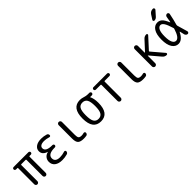

<svg xmlns="http://www.w3.org/2000/svg" viewBox="285 -2090 3429 3429"><g transform="rotate(-45 2000.0 -375.0)"><path d="M63.5 -458Q50.8 -458 41.5 -466.8Q32.2 -475.6 32.2 -488.8Q32.2 -502 41 -510.7Q49.8 -519.5 63.5 -519.5H435.5Q448.2 -519.5 457.5 -510.7Q466.8 -502 466.8 -488.8Q466.8 -475.6 458 -466.8Q449.2 -458 435.5 -458H404.3Q395.5 -458 394.5 -449.2V-40Q394.5 -24.4 383.3 -12.2Q372.1 0 355 0Q337.9 0 326.7 -12.2Q315.4 -24.4 315.4 -40V-447.3Q315.4 -458 303.7 -458H196.3Q185.5 -458 184.6 -447.3V-40Q184.6 -24.4 173.3 -12.2Q162.1 0 145 0Q127.9 0 116.7 -12.2Q105.5 -24.4 105.5 -40V-449.2Q105.5 -458 95.7 -458Z M685.5 -276.4Q686.5 -276.4 686.5 -278.3Q686.5 -279.3 685.5 -279.3Q579.1 -311.5 580.1 -400.4Q580.1 -457 629.9 -493.7Q679.7 -530.3 767.6 -530.3Q829.1 -530.3 889.6 -511.7Q921.9 -502 921.9 -465.8Q921.9 -453.1 912.1 -446.8Q902.3 -440.4 889.6 -444.3Q826.2 -463.9 775.4 -463.9Q718.8 -463.9 690.4 -444.8Q662.1 -425.8 662.1 -392.6Q662.1 -305.7 824.2 -305.7H830.1Q842.8 -305.7 851.6 -297.4Q860.4 -289.1 860.4 -275.9Q860.4 -262.7 851.6 -254.4Q842.8 -246.1 830.1 -246.1H824.2Q654.3 -246.1 654.3 -144.5Q654.3 -101.6 684.1 -78.6Q713.9 -55.7 772.5 -55.7Q832 -55.7 894.5 -76.2Q906.2 -80.1 917 -73.7Q927.7 -67.4 927.7 -53.7Q927.7 -38.1 918.5 -24.9Q909.2 -11.7 893.6 -7.8Q832 9.8 767.6 9.8Q674.8 9.8 623.5 -30.3Q572.3 -70.3 572.3 -139.6Q572.3 -190.4 603 -228Q633.8 -265.6 685.5 -276.4Z M1309.6 9.8Q1225.6 9.8 1192.9 -22.5Q1160.2 -54.7 1160.2 -139.6V-478.5Q1160.2 -495.1 1171.9 -507.3Q1183.6 -519.5 1200.7 -519.5Q1217.8 -519.5 1230 -507.8Q1242.2 -496.1 1242.2 -478.5V-150.4Q1242.2 -94.7 1258.3 -75.7Q1274.4 -56.6 1320.3 -56.6Q1345.7 -56.6 1377 -65.4Q1389.6 -68.4 1399.9 -60.5Q1410.2 -52.7 1410.2 -40Q1410.2 -24.4 1400.9 -11.7Q1391.6 1 1377 3.9Q1343.8 9.8 1309.6 9.8Z M1834.5 -419.4Q1805.7 -465.8 1744.6 -465.8Q1683.6 -465.8 1655.3 -419.4Q1627 -373 1627 -260.3Q1627 -147.5 1655.3 -100.6Q1683.6 -53.7 1744.6 -53.7Q1805.7 -53.7 1834.5 -100.6Q1863.3 -147.5 1863.3 -260.3Q1863.3 -373 1834.5 -419.4ZM1745.1 -530.3Q1785.2 -530.3 1832 -515.1Q1878.9 -500 1918 -500H1956.1Q1968.8 -500 1978.5 -490.7Q1988.3 -481.4 1988.3 -468.3Q1988.3 -455.1 1978.5 -445.8Q1968.8 -436.5 1956.1 -436.5H1912.1Q1911.1 -436.5 1911.1 -435.5V-433.6Q1945.3 -368.2 1945.3 -259.8Q1945.3 9.8 1745.1 9.8Q1544.9 9.8 1544.9 -260.3Q1544.9 -530.3 1745.1 -530.3Z M2078.1 -458Q2065.4 -458 2056.6 -466.8Q2047.9 -475.6 2047.9 -488.8Q2047.9 -502 2056.6 -510.7Q2065.4 -519.5 2078.1 -519.5H2421.9Q2434.6 -519.5 2443.8 -510.7Q2453.1 -502 2453.1 -488.8Q2453.1 -475.6 2443.8 -466.8Q2434.6 -458 2421.9 -458H2301.8Q2291 -458 2291 -447.3V-41Q2291 -24.4 2278.8 -12.2Q2266.6 0 2250 0Q2233.4 0 2221.2 -12.2Q2209 -24.4 2209 -41V-447.3Q2209 -458 2198.2 -458Z M2809.6 9.8Q2725.6 9.8 2692.9 -22.5Q2660.2 -54.7 2660.2 -139.6V-478.5Q2660.2 -495.1 2671.9 -507.3Q2683.6 -519.5 2700.7 -519.5Q2717.8 -519.5 2730 -507.8Q2742.2 -496.1 2742.2 -478.5V-150.4Q2742.2 -94.7 2758.3 -75.7Q2774.4 -56.6 2820.3 -56.6Q2845.7 -56.6 2877 -65.4Q2889.6 -68.4 2899.9 -60.5Q2910.2 -52.7 2910.2 -40Q2910.2 -24.4 2900.9 -11.7Q2891.6 1 2877 3.9Q2843.8 9.8 2809.6 9.8Z M3080.1 -41V-478.5Q3080.1 -495.1 3091.8 -507.3Q3103.5 -519.5 3120.6 -519.5Q3137.7 -519.5 3149.9 -507.8Q3162.1 -496.1 3162.1 -478.5V-310.5Q3162.1 -307.6 3165 -306.6Q3168 -305.7 3169.9 -307.6L3334 -485.4Q3366.2 -520.5 3413.1 -519.5Q3425.8 -519.5 3431.2 -507.3Q3436.5 -495.1 3427.7 -485.4L3238.3 -278.3Q3231.4 -269.5 3237.3 -260.7L3428.7 -36.1Q3437.5 -26.4 3431.6 -13.2Q3425.8 0 3412.1 0Q3364.3 0 3334 -36.1L3168.9 -230.5Q3167 -232.4 3164.6 -231.4Q3162.1 -230.5 3162.1 -226.6V-41Q3162.1 -24.4 3149.9 -12.2Q3137.7 0 3120.6 0Q3103.5 0 3091.8 -12.2Q3080.1 -24.4 3080.1 -41Z M3726.6 -710Q3758.8 -759.8 3820.3 -759.8Q3836.9 -759.8 3843.8 -743.7Q3850.6 -727.5 3839.8 -714.8L3755.9 -620.1Q3728.5 -589.8 3690.4 -589.8Q3677.7 -589.8 3671.4 -602.1Q3665 -614.3 3671.9 -624ZM3710 -459Q3668 -459 3643.6 -410.6Q3619.1 -362.3 3619.1 -260.3Q3619.1 -158.2 3643.6 -109.4Q3668 -60.5 3710 -60.5Q3783.2 -60.5 3836.9 -235.4Q3839.8 -246.1 3836.9 -255.9Q3801.8 -372.1 3772 -415.5Q3742.2 -459 3710 -459ZM3702.1 9.8Q3628.9 9.8 3583.5 -59.1Q3538.1 -127.9 3538.1 -259.8Q3538.1 -390.6 3583 -460.4Q3627.9 -530.3 3702.1 -530.3Q3752 -530.3 3788.6 -497.6Q3825.2 -464.8 3865.2 -371.1Q3866.2 -369.1 3868.7 -369.6Q3871.1 -370.1 3872.1 -372.1Q3883.8 -427.7 3891.6 -482.4Q3894.5 -499 3907.2 -509.3Q3919.9 -519.5 3935.5 -519.5Q3950.2 -519.5 3960.4 -507.8Q3970.7 -496.1 3967.8 -481.4Q3942.4 -351.6 3914.1 -255.9Q3912.1 -247.1 3915 -235.4Q3936.5 -169.9 3971.7 -39.1Q3975.6 -25.4 3966.8 -12.7Q3958 0 3943.4 0Q3926.8 0 3912.6 -11.2Q3898.4 -22.5 3893.6 -38.1Q3883.8 -83 3873 -126Q3872.1 -128.9 3869.6 -129.9Q3867.2 -130.9 3865.2 -127.9Q3796.9 9.8 3702.1 9.8Z"/></g></svg>

Font: Rounded-X Mgen+ 1mn regular
Style: Regular
Weight: 400
Designer: [Source Han Sans]
Ryoko NISHIZUKA  (kana & ideographs); Paul D. Hunt (Latin, Greek & Cyrillic); Wenlong ZHANG  (bopomofo
Version: Version 1.059.20150602